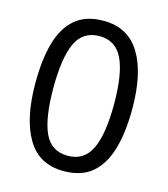

<svg xmlns="http://www.w3.org/2000/svg" viewBox="-110 -811 792 907"><g transform="rotate(15 286.0 -357.5)"><path d="M523 -358Q523 -243 499 -160.5Q475 -78 423 -34Q371 10 285 10Q164 10 106.5 -87.5Q49 -185 49 -358Q49 -474 72.5 -556Q96 -638 148 -681.5Q200 -725 285 -725Q405 -725 464 -628.5Q523 -532 523 -358ZM137 -358Q137 -211 170.5 -138Q204 -65 285 -65Q365 -65 399.5 -137.5Q434 -210 434 -358Q434 -504 399.5 -577Q365 -650 285 -650Q204 -650 170.5 -577Q137 -504 137 -358Z"/></g></svg>

Font: Go Noto Kurrent-Regular
Style: Regular
Weight: 400
Designer: Monotype Design Team
Foundry: Monotype Imaging Inc.
Version: Version 2.012; ttfautohint (v1.8.4.7-5d5b)